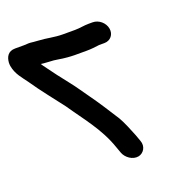

<svg xmlns="http://www.w3.org/2000/svg" viewBox="-196 -839 983 1003"><g transform="rotate(-20 296.0 -337.0)"><path d="M441 -579H412C390 -576 366 -573 339 -573H273C260 -573 248 -574 234 -575C201 -577 169 -586 138 -586L108 -588L91 -590C94 -586 97 -582 99 -578C129 -536 171 -481 203 -441C224 -415 251 -374 270 -348C307 -297 347 -234 380 -182C398 -151 416 -106 430 -71L443 -35C457 1 435 32 407 38C372 45 337 18 326 -11L313 -47C274 -161 201 -245 139 -337C95 -395 42 -460 0 -522C-24 -556 -54 -587 -62 -635C-63 -640 -63 -646 -63 -653C-61 -684 -47 -712 -7 -712H42C52 -712 67 -714 78 -713L97 -711C105 -710 114 -710 123 -709C166 -707 206 -696 252 -696H320C348 -696 371 -702 398 -702H420C454 -702 486 -675 492 -641C498 -607 475 -579 441 -579Z"/></g></svg>

Font: Blanket
Style: ReversedObl
Weight: 700
Foundry: Cannot Into Space Fonts
Version: Version 0.9